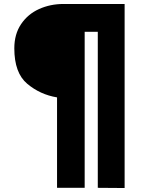

<svg xmlns="http://www.w3.org/2000/svg" viewBox="-20 -815 721 966"><path d="M472 130V-655H406V130H267V-325Q182 -339 117 -393.5Q52 -448 52 -572Q52 -643 86 -693.5Q120 -744 176.5 -769.5Q233 -795 299 -795H607V131Z"/></svg>

Font: Tiejili SC
Style: Regular
Weight: 400
Designer: Buernia
Foundry: Ershou Xiaoxi Press
Version: Version 1.100